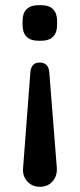

<svg xmlns="http://www.w3.org/2000/svg" viewBox="-20 -561 307 740"><path d="M133 -320Q167 -320 170 -282L199 86Q201 117 182.5 138Q164 159 134 159Q104 159 85 138Q66 117 69 86L97 -282Q100 -320 133 -320ZM140 -541Q169 -541 184.5 -525.5Q200 -510 200 -481V-464Q200 -435 184.5 -419.5Q169 -404 140 -404H127Q98 -404 82.5 -419.5Q67 -435 67 -464V-481Q67 -510 82.5 -525.5Q98 -541 127 -541Z"/></svg>

Font: Quicksand Light
Style: Bold
Weight: 700
Version: Version 3.004